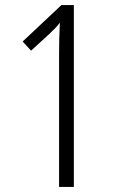

<svg xmlns="http://www.w3.org/2000/svg" viewBox="-20 -734 455 754"><path d="M270 0V-714H221L69 -571L102 -535L173 -600C192 -618 205 -631 215 -645C213 -601 212 -563 212 -520V0Z"/></svg>

Font: Noto Sans Bengali ExtraCondensed Light
Style: Regular
Weight: 300
Width: 2
Designer: Joana Ranito - Universal Thirst; Jelle Bosma - Monotype Design Team
Foundry: Universal Thirst ehf.
Version: Version 3.000